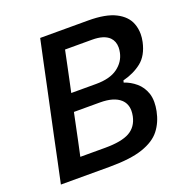

<svg xmlns="http://www.w3.org/2000/svg" viewBox="-128 -829 910 945"><g transform="rotate(-20 327.0 -356.5)"><path d="M287.5 0H32Q44 -58.5 56 -113Q67.5 -167.5 81.5 -235L132.5 -475Q146.5 -541.5 158.2 -597.2Q170 -653 183 -713H434Q526 -713 577 -687Q628 -661 644.5 -617.5Q654.5 -591.5 654.5 -562Q654.5 -543 650 -522Q635.5 -455.5 594.8 -423.2Q554 -391 496.5 -376.5L494 -366Q527.5 -355 555.5 -331.2Q583.5 -307.5 596.5 -269.5Q603 -249.5 603 -224.5Q603 -203 598 -178Q587 -123 556 -83.2Q525 -43.5 461.2 -21.8Q397.5 0 287.5 0ZM278.5 -617.5Q270 -576.5 261.8 -537Q253.5 -497.5 243.5 -450L234 -406H364Q437 -406 477.2 -435.5Q517.5 -465 527 -511Q530 -525 530 -537.5Q530 -569.5 510 -590Q482 -617.5 420.5 -617.5ZM168.5 -95.5H298.5Q384.5 -95.5 426.5 -119Q468.5 -142.5 479.5 -195Q482.5 -210 482.5 -223Q482.5 -260 457.5 -283Q423.5 -314 351 -314H214.5L203 -259Q193 -211.5 185 -172.5Q176.5 -133.5 168.5 -95.5Z"/></g></svg>

Font: Heraclito Medium
Style: Italic
Weight: 500
Italic angle: -12°
Designer: Kostas Bartsokas (font) & Cristiano Sobral (main changes)
Foundry: Kostas Bartsokas (font) & Cristiano Sobral (main changes)
Version: Version 1.00;July 8, 2020;FontCreator 13.0.0.2655 64-bit